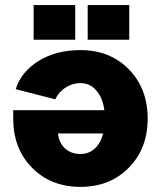

<svg xmlns="http://www.w3.org/2000/svg" viewBox="-20 -730 628 758"><path d="M563 -261.2Q563 -143.6 488.5 -67.9Q414.1 7.8 297.9 7.8Q181.2 7.8 106.7 -67.6Q32.2 -143.1 32.2 -261.2V-294.9H392.1Q385.3 -344.2 360.1 -373Q335 -401.9 297.9 -401.9Q266.1 -401.9 239 -384.5Q211.9 -367.2 198.2 -337.9L42 -377.9Q63.5 -446.8 132.6 -489.5Q201.7 -532.2 297.9 -532.2Q414.1 -532.2 488.5 -456.5Q563 -380.9 563 -261.2ZM297.9 -122.1Q330.6 -122.1 354 -143.3Q377.4 -164.6 387.2 -203.1H209Q212.9 -165.5 236.8 -143.8Q260.7 -122.1 297.9 -122.1ZM276.9 -573.2H112.8V-710H276.9ZM490.2 -573.2H326.2V-710H490.2Z"/></svg>

Font: LT Superior Black
Style: Regular
Weight: 900
Designer: Daniel Lyons
Foundry: LyonsType
Version: Version 2.005